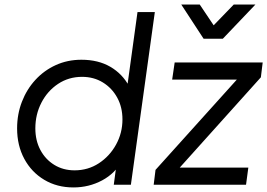

<svg xmlns="http://www.w3.org/2000/svg" viewBox="-20 -810 1172 842"><path d="M302 12Q230 12 174 -21.5Q118 -55 86.5 -113.5Q55 -172 55 -247Q55 -309 76 -363.5Q97 -418 135 -459.5Q173 -501 224.5 -524.5Q276 -548 337 -548Q411 -548 464 -517Q517 -486 546 -432L536 -416L583 -757H659L554 0H479L495 -120L517 -108Q486 -50 428 -19Q370 12 302 12ZM307 -63Q366 -63 413.5 -94Q461 -125 489 -176Q517 -227 517 -286Q517 -340 494 -382Q471 -424 431 -448.5Q391 -473 340 -473Q281 -473 234.5 -442Q188 -411 161.5 -359.5Q135 -308 135 -247Q135 -194 157 -152.5Q179 -111 218 -87Q257 -63 307 -63ZM654 0 662 -65 1043 -488 1055 -461H735L746 -536H1132L1124 -471L744 -48L732 -75H1069L1059 0ZM873 -640 775 -790H856L917 -699L1005 -790H1100L957 -640Z"/></svg>

Font: Plus Jakarta Sans
Style: Italic
Weight: 400
Italic angle: -8°
Designer: Gumpita Rahayu
Foundry: Tokotype
Version: Version 2.006